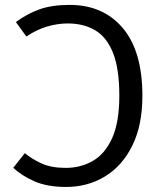

<svg xmlns="http://www.w3.org/2000/svg" viewBox="-20 -737 655 769"><path d="M258.5 -717.4Q393.3 -717.4 471.8 -624.6Q550.3 -531.8 550.3 -353.3Q550.3 -234.9 509.7 -153.3Q469.2 -71.8 400 -30Q330.8 11.8 244.6 11.8Q169.2 11.8 117.4 -11Q65.6 -33.8 33.3 -65.1L79.5 -123.6Q107.2 -100.5 145.9 -82.6Q184.6 -64.6 243.6 -64.6Q303.6 -64.6 352.3 -92.8Q401 -121 429.5 -184.6Q457.9 -248.2 457.9 -353.3Q457.9 -461.5 432.8 -524.9Q407.7 -588.2 361.3 -615.6Q314.9 -643.1 251.3 -643.1Q211.3 -643.1 169.5 -631Q127.7 -619 85.6 -590.8L43.6 -648.7Q89.7 -682.6 139.2 -700Q188.7 -717.4 258.5 -717.4Z"/></svg>

Font: FiraCode Nerd Font
Style: Regular
Weight: 400
Designer: Carrois Corporate, Edenspiekermann AG, Nikita Prokopov
Foundry: Carrois Corporate, Edenspiekermann AG, Nikita Prokopov
Version: Version 6.002;Nerd Fonts 3.4.0